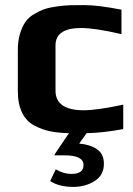

<svg xmlns="http://www.w3.org/2000/svg" viewBox="-20 -514 522 754"><path d="M464 -7V-103C395.3 -88.3 343.7 -81 309 -81C235 -81 198 -106.7 198 -158V-336C198 -381.3 231.7 -404 299 -404C335 -404 387.7 -396 457 -380V-476C395.7 -488 346.7 -494 310 -494C288 -494 270.2 -493.8 256.5 -493.5C242.8 -493.2 225.8 -491.7 205.5 -489C185.2 -486.3 168.7 -482.8 156 -478.5C143.3 -474.2 129.5 -467.7 114.5 -459C99.5 -450.3 87.8 -439.8 79.5 -427.5C71.2 -415.2 64.2 -399.8 58.5 -381.5C52.8 -363.2 50 -342 50 -318V-157C50 -123 55.5 -94.7 66.5 -72C77.5 -49.3 93.3 -32.5 114 -21.5C134.7 -10.5 155.5 -2.8 176.5 1.5C197.5 5.8 222.3 8.3 251 9L230.5 39L204.5 77.5C197.5 87.8 193.7 94 193 96H233C283 96 308 108.7 308 134C308 157.3 292.3 169 261 169C239.7 169 219 163 199 151L177 197C200.3 212.3 230.7 220 268 220C299.3 220 327.2 212.3 351.5 197C375.8 181.7 388 159 388 129C388 103 378.7 83.8 360 71.5C341.3 59.2 318.3 52 291 50L320 9C361.3 8.3 409.3 3 464 -7Z"/></svg>

Font: Play
Style: Bold
Weight: 700
Designer: Jonas Hecksher
Foundry: Jonas Hecksher, Playtypeª, e-types AS
Version: Version 1.002